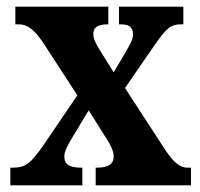

<svg xmlns="http://www.w3.org/2000/svg" viewBox="-20 -556 599 576"><path d="M11 0H227V-53H224C187 -53 173 -64 173 -86C173 -103 183 -119 193 -137L246 -225L290 -155C316 -116 321 -101 321 -86C321 -64 305 -53 271 -53H267V0H553V-53H542C521 -53 501 -68 476 -106L355 -292L442 -418C478 -470 491 -483 523 -483H530V-536H337V-483H341C364 -483 379 -477 379 -453C379 -435 368 -420 356 -398L321 -339L278 -408C266 -428 260 -440 260 -454C260 -470 268 -483 302 -483H305V-536H26V-483H37C63 -483 84 -465 108 -430L212 -270L108 -117C73 -68 58 -53 18 -53H11Z"/></svg>

Font: Noto Serif Devanagari ExtraCondensed ExtraBold
Style: Regular
Weight: 800
Width: 2
Designer: Universal Thirst, Indian Type Foundry and the Monotype Design Team
Foundry: Monotype Imaging Inc.
Version: Version 2.004